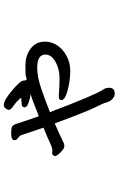

<svg xmlns="http://www.w3.org/2000/svg" viewBox="179 -750 641 1040"><g transform="rotate(-90 500.0 -230.5)"><path d="M512 70Q500 70 488 61Q476 52 470 39.5Q464 27 462.5 18.5Q461 10 438 -36Q415 -82 351 -255Q273 -221 257 -212Q241 -203 230 -203Q218 -203 206 -213Q174 -240 174 -255Q179 -269 191 -269L207 -268Q219 -268 252 -283.5Q285 -299 328 -316L287 -437Q284 -446 272 -454Q260 -462 260 -473Q260 -491 295 -491Q326 -491 335 -485Q344 -479 351 -456Q358 -433 369 -401.5Q380 -370 390 -341Q478 -377 511 -386Q492 -386 455 -400Q438 -407 438 -420Q441 -432 452 -433.5Q463 -435 474.5 -435.5Q486 -436 491 -437Q468 -464 446 -478.5Q424 -493 424 -504Q424 -508 431 -519.5Q438 -531 452 -531Q476 -531 529.5 -486Q583 -441 583 -424Q583 -407 592 -407Q596 -407 603.5 -410.5Q611 -414 663 -414Q715 -414 751 -389Q794 -361 794 -307Q794 -273 774.5 -242.5Q755 -212 717.5 -191.5Q680 -171 638 -171Q597 -171 563 -178Q477 -194 477 -219Q477 -233 499 -233Q554 -229 591 -229Q659 -229 701 -262Q724 -280 724 -305Q724 -350 654 -350Q604 -350 542 -329Q480 -308 412 -281Q505 -36 533 5Q544 20 544 40Q544 70 512 70Z"/></g></svg>

Font: LXGW WenKai Mono Medium
Style: Regular
Weight: 500
Monospace: yes
Designer: LXGW / Fontworks Inc.
Foundry: LXGW / Fontworks Inc.
Version: Version 1.520; June 14, 2025